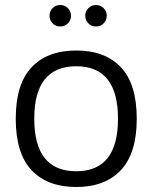

<svg xmlns="http://www.w3.org/2000/svg" viewBox="-20 -734 609 768"><path d="M285 -49Q452 -49 452 -259Q452 -469 285 -469Q117 -469 117 -259Q117 -49 285 -49ZM527 -259Q527 -121 463.5 -53.5Q400 14 285 14Q170 14 106.5 -53Q43 -120 43 -259Q43 -398 106.5 -465Q170 -532 285 -532Q400 -532 463.5 -465Q527 -398 527 -259ZM190.5 -640.5Q178 -653 178 -671Q178 -689 190.5 -701.5Q203 -714 221 -714Q239 -714 251.5 -701.5Q264 -689 264 -671Q264 -653 251.5 -640.5Q239 -628 221 -628Q203 -628 190.5 -640.5ZM333.5 -640.5Q321 -653 321 -671Q321 -689 333.5 -701.5Q346 -714 364 -714Q382 -714 394.5 -701.5Q407 -689 407 -671Q407 -653 394.5 -640.5Q382 -628 364 -628Q346 -628 333.5 -640.5Z"/></svg>

Font: Nacelle Light
Style: Regular
Weight: 300
Designer: Sora Sagano
Foundry: Sora Sagano
Version: Version 1.000;FEAKit 1.0